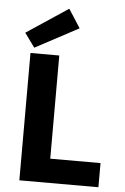

<svg xmlns="http://www.w3.org/2000/svg" viewBox="-60 -937 637 979"><g transform="rotate(5 259.0 -447.0)"><path d="M76.9 0V-651.8H224.3V-123.6H481.6V0ZM93.7 -680.3 41.4 -752.4 254.4 -893.8 315.6 -798.9Z"/></g></svg>

Font: Source Sans Variable
Style: Regular
Weight: 200
Designer: Paul D. Hunt
Foundry: Adobe Systems Incorporated
Version: Version 3.006;hotconv 1.0.111;makeotfexe 2.5.65597